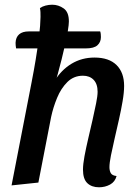

<svg xmlns="http://www.w3.org/2000/svg" viewBox="-20 -774 589 814"><path d="M399.7 20Q368.8 20 350.3 2.5Q331.8 -15 331.8 -55Q331.8 -77 338.2 -111.8Q344.7 -146.7 354 -186.3Q363.3 -226 372.2 -264.9Q381 -303.8 387.4 -335.6Q393.8 -367.3 393.8 -384.8Q393.8 -418.2 376.9 -435.6Q360 -453 331.7 -453Q292.7 -453 265.6 -426.2Q238.5 -399.3 221.9 -358.8Q205.3 -318.3 196.8 -278.3L142.7 0L29 12L117.8 -445L210.2 -429.2Q239.5 -477.3 283.1 -503.7Q326.7 -530 380.7 -530Q442 -530 474.1 -498.2Q506.2 -466.5 506.2 -409.7Q506.2 -382.2 499.8 -345Q493.5 -307.8 484.2 -266.6Q475 -225.3 465.8 -185.9Q456.7 -146.5 450.3 -114.8Q444 -83 444 -65.3Q444 -50.2 449.8 -40Q455.5 -29.8 474.2 -27.7Q467.8 -3.2 446.7 8.4Q425.5 20 399.7 20ZM209.7 -411.7 115 -431Q123.2 -472.2 131.4 -521.8Q139.7 -571.5 145.5 -619.3Q151.3 -667.2 151.8 -702.3Q152 -713.7 151.5 -722.8Q151 -732 149.3 -739.8Q159.5 -746.8 173.2 -750.4Q187 -754 201.3 -754Q227.8 -754 250 -738.3Q272.2 -722.7 272 -682.7Q272 -669.8 267.8 -644.3Q263.7 -618.8 256.6 -587.1Q249.5 -555.3 241.2 -522.2Q233 -489 224.8 -459.9Q216.7 -430.8 209.7 -411.7ZM48.2 -568.8Q47 -574.3 46.5 -581.4Q46 -588.5 46 -592.7Q47 -616.2 61.2 -628.5Q75.3 -640.8 102 -640.8H404.7Q406.7 -635.7 407.2 -629Q407.8 -622.3 407.8 -616.8Q407.8 -595.5 393.2 -582.2Q378.7 -568.8 343.8 -568.8Z"/></svg>

Font: Sansita Swashed Light
Style: Regular
Weight: 300
Designer: Pablo Cosgaya
Foundry: Omnibus-Type
Version: Version 1.003